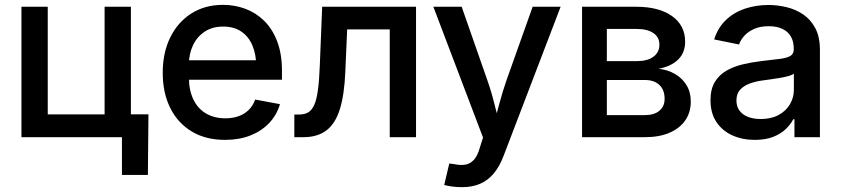

<svg xmlns="http://www.w3.org/2000/svg" viewBox="-20 -568 3484 795"><path d="M68.8 0V-540H177.7V-94.2H413.1V-540H522V0ZM484.9 156.2V0H446.3V-94.7H594.7L592.3 156.2Z M911.6 11.2Q832 11.2 774.2 -23.4Q716.3 -58.1 685.1 -120.6Q653.8 -183.1 653.8 -266.6Q653.8 -349.6 684.8 -412.8Q715.8 -476.1 772 -512Q828.1 -547.9 903.3 -547.9Q952.1 -547.9 996.1 -531.5Q1040 -515.1 1074 -481.7Q1107.9 -448.2 1127.7 -396.7Q1147.5 -345.2 1147.5 -274.4V-237.8H710.9V-318.4H1091.3L1041 -292.5Q1041 -341.8 1025.4 -379.2Q1009.8 -416.5 979.2 -437.3Q948.7 -458 903.8 -458Q859.4 -458 827.6 -437Q795.9 -416 779.1 -380.4Q762.2 -344.7 762.2 -301.8V-248.5Q762.2 -194.3 780.8 -156Q799.3 -117.7 833.5 -97.9Q867.7 -78.1 913.1 -78.1Q943.4 -78.1 968 -86.9Q992.7 -95.7 1010.3 -113.3Q1027.8 -130.9 1036.6 -155.8L1139.2 -136.7Q1126.5 -92.8 1095.2 -59.3Q1064 -25.9 1017.3 -7.3Q970.7 11.2 911.6 11.2Z M1198.7 0V-93.8H1217.8Q1240.7 -93.8 1255.9 -102.5Q1271 -111.3 1281 -133.3Q1291 -155.3 1296.4 -195.1Q1301.8 -234.9 1304.2 -296.9L1314 -540H1702.6V0H1593.8V-446.3H1417.5L1409.7 -268.6Q1405.8 -176.3 1387.5 -116.7Q1369.1 -57.1 1332.3 -28.6Q1295.4 0 1236.3 0Z M1819.3 197.8 1840.3 108.9 1861.8 111.8Q1887.2 117.2 1907.5 113.5Q1927.7 109.9 1942.6 93.3Q1957.5 76.7 1966.3 44.9L1980 1.5L1774.4 -540H1891.6L1997.6 -236.8Q2015.1 -187 2027.1 -137.9Q2039.1 -88.9 2052.7 -40H2021Q2034.2 -88.9 2047.4 -138.2Q2060.5 -187.5 2077.6 -236.8L2185.5 -540H2301.3L2064.9 78.1Q2048.8 120.6 2025.1 149.4Q2001.5 178.2 1968.8 192.6Q1936 207 1893.6 207Q1869.6 207 1850.1 204.1Q1830.6 201.2 1819.3 197.8Z M2390.1 0V-540H2615.2Q2708 -540 2762.5 -501.5Q2816.9 -462.9 2816.9 -395.5Q2816.9 -349.6 2787.8 -321.3Q2758.8 -293 2707 -283.2Q2744.1 -279.3 2774.4 -262Q2804.7 -244.6 2822.5 -215.6Q2840.3 -186.5 2840.3 -147Q2840.3 -103.5 2817.9 -70.3Q2795.4 -37.1 2752.9 -18.6Q2710.4 0 2650.4 0ZM2492.7 -91.3H2649.9Q2688.5 -91.3 2710.2 -109.4Q2731.9 -127.4 2731.9 -158.7Q2731.9 -195.8 2710.2 -216.3Q2688.5 -236.8 2649.9 -236.8H2492.7ZM2492.7 -314.9H2617.2Q2661.1 -314.9 2685.8 -333.3Q2710.4 -351.6 2710.4 -383.3Q2710.4 -414.1 2685.3 -431.2Q2660.2 -448.2 2615.2 -448.2H2492.7Z M3105.5 11.2Q3053.7 11.2 3012.2 -7.6Q2970.7 -26.4 2946.3 -63Q2921.9 -99.6 2921.9 -152.8Q2921.9 -198.7 2939.7 -228.3Q2957.5 -257.8 2987.5 -275.1Q3017.6 -292.5 3054.7 -301.3Q3091.8 -310.1 3130.9 -314.9Q3179.2 -320.3 3209 -324.2Q3238.8 -328.1 3252.7 -336.4Q3266.6 -344.7 3266.6 -363.8V-366.7Q3266.6 -396 3254.9 -416.5Q3243.2 -437 3220 -448.2Q3196.8 -459.5 3163.1 -459.5Q3128.4 -459.5 3103.3 -448.5Q3078.1 -437.5 3062.5 -420.4Q3046.9 -403.3 3040 -383.8L2937 -404.8Q2952.6 -453.6 2985.6 -485.1Q3018.6 -516.6 3064.2 -532Q3109.9 -547.4 3162.1 -547.4Q3198.2 -547.4 3235.8 -538.6Q3273.4 -529.8 3304.9 -508.8Q3336.4 -487.8 3355.7 -451.7Q3375 -415.5 3375 -360.8V0H3269.5V-74.2H3264.6Q3253.9 -53.2 3233.4 -33.4Q3212.9 -13.7 3181.2 -1.2Q3149.4 11.2 3105.5 11.2ZM3129.9 -75.2Q3173.3 -75.2 3204.1 -92Q3234.9 -108.9 3251 -136.5Q3267.1 -164.1 3267.1 -195.8V-263.2Q3261.2 -257.8 3245.8 -253.4Q3230.5 -249 3210.4 -245.6Q3190.4 -242.2 3171.1 -239.5Q3151.9 -236.8 3137.7 -234.9Q3107.9 -231 3083.3 -221.7Q3058.6 -212.4 3043.9 -195.8Q3029.3 -179.2 3029.3 -151.9Q3029.3 -127 3042 -109.9Q3054.7 -92.8 3077.4 -84Q3100.1 -75.2 3129.9 -75.2Z"/></svg>

Font: V-Inter
Style: Medium-500
Weight: 500
Designer: Rasmus Andersson
Foundry: rsms
Version: Version 4.000;git-4146feb